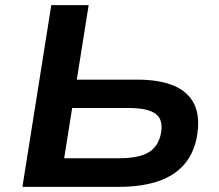

<svg xmlns="http://www.w3.org/2000/svg" viewBox="-20 -725 848 745"><path d="M67 0 179 -705H324L278 -416H513Q599 -416 655.5 -392Q712 -368 735 -318Q758 -268 743 -189Q729 -122 688.5 -80Q648 -38 585.5 -19Q523 0 443 0ZM229 -111H442Q518 -111 556 -133.5Q594 -156 604 -205Q615 -259 585 -282.5Q555 -306 479 -306H260Z"/></svg>

Font: Nunito Sans 7pt SemiExpanded
Style: Bold Italic
Weight: 700
Width: 6
Italic angle: -9°
Designer: Vernon Adams
Foundry: Vernon Adams
Version: Version 3.101;gftools[0.9.27]